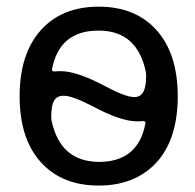

<svg xmlns="http://www.w3.org/2000/svg" viewBox="-20 -578 597 587"><path d="M460 -83Q394.5 -10.7 281.7 -10.7Q168.9 -10.7 104.5 -82.5Q40 -154.3 40 -283.7Q40 -413.1 104.5 -485.4Q168.9 -557.6 281.7 -557.6Q394.5 -557.6 459 -485.4Q523.4 -413.1 523.4 -283.7Q523.4 -154.3 460 -83ZM138.7 -365.2Q138.7 -363.3 140.6 -361.3Q142.6 -359.4 144.5 -359.4Q152.3 -360.4 166 -360.4Q214.8 -360.4 299.8 -315.4Q363.3 -281.2 390.6 -281.2Q409.2 -281.2 418 -296.9Q426.8 -312.5 426.8 -345.7Q426.8 -352.5 425.8 -358.4Q399.4 -484.4 282.2 -484.4Q281.2 -484.4 280.3 -484.4Q161.1 -484.4 138.7 -365.2ZM136.7 -221.7Q136.7 -214.8 137.7 -209Q164.1 -84 282.2 -83Q403.3 -83 424.8 -202.1Q424.8 -202.1 424.8 -203.1Q424.8 -205.1 422.9 -206.1Q420.9 -208 418.9 -208Q412.1 -207 398.4 -207Q349.6 -207 263.7 -252.9Q201.2 -285.2 175.8 -285.2Q174.8 -285.2 173.8 -285.2Q154.3 -285.2 145.5 -270.5Q136.7 -255.9 136.7 -221.7Z"/></svg>

Font: Gen Jyuu Gothic P Regular
Style: Regular
Weight: 400
Designer: [Source Han Sans]
Ryoko NISHIZUKA  (kana & ideographs); Paul D. Hunt (Latin, Greek & Cyrillic); Wenlong ZHANG  (bopomofo
Version: Version 1.002.20150607